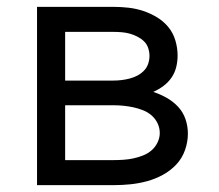

<svg xmlns="http://www.w3.org/2000/svg" viewBox="-20 -540 640 560"><path d="M88 0V-520H311Q333 -520 355 -517.5Q377 -515 398 -508Q419 -501 438 -489.5Q457 -478 471 -461Q485 -444 491.5 -422Q498 -400 498 -378Q498 -361 494 -344.5Q490 -328 480.5 -314Q471 -300 457 -289.5Q443 -279 427 -272Q448 -265 466.5 -254.5Q485 -244 499.5 -228.5Q514 -213 521 -192.5Q528 -172 528 -150Q528 -126 519.5 -102Q511 -78 494 -60Q477 -42 455 -30Q433 -18 409 -11.5Q385 -5 360.5 -2.5Q336 0 311 0ZM170 -305H311Q323 -305 335 -306.5Q347 -308 358.5 -311Q370 -314 380.5 -319.5Q391 -325 399.5 -333.5Q408 -342 412 -353.5Q416 -365 416 -377Q416 -389 412 -400.5Q408 -412 399.5 -420Q391 -428 380 -433.5Q369 -439 358 -442Q347 -445 335 -446Q323 -447 311 -447H170ZM170 -73H311Q325 -73 340 -74Q355 -75 369 -78Q383 -81 397 -86.5Q411 -92 422 -101.5Q433 -111 439.5 -124.5Q446 -138 446 -152Q446 -167 439.5 -180.5Q433 -194 422 -203.5Q411 -213 397 -218.5Q383 -224 369 -227Q355 -230 340.5 -231.5Q326 -233 311 -233H170Z"/></svg>

Font: Iosevka Extended
Style: Regular
Weight: 400
Width: 7
Monospace: yes
Designer: Belleve Invis
Foundry: Belleve Invis
Version: Version 32.5.0; ttfautohint (v1.8.4)